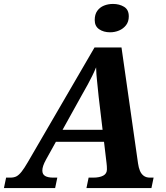

<svg xmlns="http://www.w3.org/2000/svg" viewBox="-69 -955 842 975"><path d="M-49 0 -38 -53H-17Q2 -53 14.5 -59.5Q27 -66 40.5 -83Q54 -100 72 -131L411 -714H548L632 -125Q635 -104 641.5 -88Q648 -72 660.5 -62.5Q673 -53 693 -53H711L700 0H370L381 -53H404Q436 -53 455 -63Q474 -73 474 -95Q474 -103 473.5 -111.5Q473 -120 472 -127L432 -464Q428 -508 424 -542.5Q420 -577 419 -613Q409 -589 399 -569Q389 -549 377 -526.5Q365 -504 347 -473L165 -145Q155 -127 150.5 -113.5Q146 -100 146 -89Q146 -70 160 -61.5Q174 -53 202 -53H222L211 0ZM193 -235V-296H543V-235ZM490 -791Q457 -791 434.5 -806.5Q412 -822 412 -853Q412 -882 425 -900Q438 -918 459 -926.5Q480 -935 505 -935Q537 -935 561 -920.5Q585 -906 585 -872Q585 -845 571 -827Q557 -809 535.5 -800Q514 -791 490 -791Z"/></svg>

Font: Noto Serif
Style: Italic
Weight: 400
Italic angle: -12°
Designer: Monotype Design Team
Foundry: Monotype Imaging Inc.
Version: Version 2.013